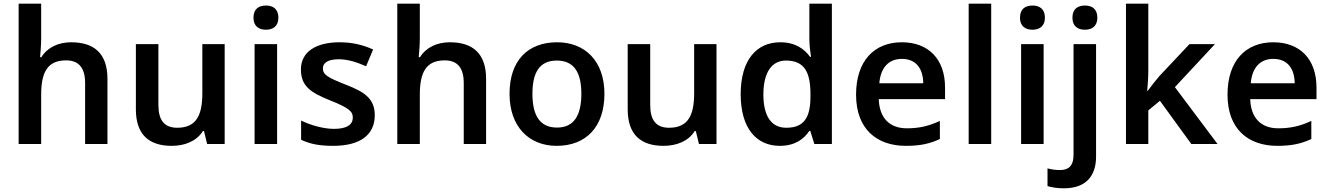

<svg xmlns="http://www.w3.org/2000/svg" viewBox="-20 -780 7198 1040"><path d="M203 -574V-760H81V0H203V-266C203 -386 235 -453 338 -453C408 -453 441 -411 441 -330V0H562V-353C562 -491 489 -551 366 -551C298 -551 238 -525 204 -470H197C199 -490 203 -533 203 -574Z M1197 -541H1076V-275C1076 -155 1043 -88 940 -88C870 -88 838 -129 838 -211V-541H716V-188C716 -50 788 10 910 10C979 10 1044 -14 1079 -70H1085L1102 0H1197Z M1421 -750C1383 -750 1353 -733 1353 -684C1353 -637 1383 -619 1421 -619C1457 -619 1488 -637 1488 -684C1488 -733 1457 -750 1421 -750ZM1481 -541H1359V0H1481Z M2010 -156C2010 -248 1951 -283 1854 -321C1755 -360 1729 -375 1729 -410C1729 -441 1759 -459 1815 -459C1865 -459 1913 -443 1963 -421L2001 -512C1943 -538 1886 -551 1819 -551C1693 -551 1610 -500 1610 -404C1610 -313 1663 -279 1766 -237C1872 -195 1891 -176 1891 -143C1891 -106 1861 -82 1789 -82C1732 -82 1662 -102 1611 -127V-23C1659 0 1710 10 1785 10C1929 10 2010 -48 2010 -156Z M2254 -574V-760H2132V0H2254V-266C2254 -386 2286 -453 2389 -453C2459 -453 2492 -411 2492 -330V0H2613V-353C2613 -491 2540 -551 2417 -551C2349 -551 2289 -525 2255 -470H2248C2250 -490 2254 -533 2254 -574Z M3254 -272C3254 -451 3147 -551 2998 -551C2838 -551 2740 -451 2740 -272C2740 -92 2847 10 2995 10C3154 10 3254 -92 3254 -272ZM2864 -272C2864 -388 2903 -452 2996 -452C3089 -452 3129 -388 3129 -272C3129 -155 3089 -89 2997 -89C2904 -89 2864 -155 2864 -272Z M3861 -541H3740V-275C3740 -155 3707 -88 3604 -88C3534 -88 3502 -129 3502 -211V-541H3380V-188C3380 -50 3452 10 3574 10C3643 10 3708 -14 3743 -70H3749L3766 0H3861Z M4204 10C4285 10 4334 -26 4364 -71H4369L4391 0H4486V-760H4364V-567C4364 -535 4370 -491 4373 -472H4368C4336 -516 4287 -551 4206 -551C4078 -551 3992 -455 3992 -270C3992 -85 4077 10 4204 10ZM4239 -88C4158 -88 4115 -151 4115 -268C4115 -384 4158 -452 4237 -452C4339 -452 4370 -387 4370 -269V-253C4369 -143 4335 -88 4239 -88Z M4865 -551C4716 -551 4617 -451 4617 -267C4617 -82 4728 10 4887 10C4966 10 5017 -2 5071 -27V-125C5013 -98 4961 -85 4892 -85C4798 -85 4743 -142 4740 -243H5099V-306C5099 -459 5010 -551 4865 -551ZM4865 -461C4944 -461 4980 -406 4981 -329H4743C4750 -415 4795 -461 4865 -461Z M5349 0V-760H5227V0Z M5573 -750C5535 -750 5505 -733 5505 -684C5505 -637 5535 -619 5573 -619C5609 -619 5640 -637 5640 -684C5640 -733 5609 -750 5573 -750ZM5633 -541H5511V0H5633Z M5789 -684C5789 -637 5819 -619 5857 -619C5893 -619 5924 -637 5924 -684C5924 -733 5893 -750 5857 -750C5819 -750 5789 -733 5789 -684ZM5743 240C5867 240 5917 168 5917 68V-541H5795V58C5795 123 5764 141 5722 141C5696 141 5676 138 5654 132V228C5675 235 5709 240 5743 240Z M6200 -394V-760H6079V0H6200V-182L6263 -234L6433 0H6575L6344 -308L6561 -541H6423L6261 -369C6240 -345 6213 -310 6197 -288H6194C6197 -321 6200 -362 6200 -394Z M6877 -551C6728 -551 6629 -451 6629 -267C6629 -82 6740 10 6899 10C6978 10 7029 -2 7083 -27V-125C7025 -98 6973 -85 6904 -85C6810 -85 6755 -142 6752 -243H7111V-306C7111 -459 7022 -551 6877 -551ZM6877 -461C6956 -461 6992 -406 6993 -329H6755C6762 -415 6807 -461 6877 -461Z"/></svg>

Font: Noto Sans Kayah Li SemiBold
Style: Regular
Weight: 600
Designer: Monotype Design Team, Sérgio Martins
Foundry: Monotype Imaging Inc.
Version: Version 2.002